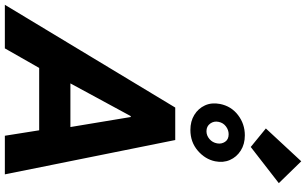

<svg xmlns="http://www.w3.org/2000/svg" viewBox="-310 -1032 1292 811"><g transform="rotate(90 336.5 -626.0)"><path d="M479.5 -783.7Q442.9 -783.7 415.8 -800.3Q388.7 -816.9 375.7 -845.2Q362.8 -873.5 369.6 -908.7Q378.9 -956.1 416.5 -984.9Q454.1 -1013.7 502 -1013.7Q539.6 -1013.7 566.7 -996.3Q593.8 -979 606.2 -950.7Q618.7 -922.4 611.8 -888.2Q603 -845.7 566.7 -814.7Q530.3 -783.7 479.5 -783.7ZM484.9 -851.6Q502.9 -851.6 517.8 -864.3Q532.7 -877 536.1 -896.5Q539.6 -915 529.5 -930.2Q519.5 -945.3 497.6 -945.3Q479.5 -945.3 464.4 -933.8Q449.2 -922.4 445.3 -903.3Q440.9 -883.3 452.4 -867.4Q463.9 -851.6 484.9 -851.6ZM551.3 -1038.6 473.1 -1102.5 611.8 -1252 704.1 -1157.2ZM-49.3 0 384.8 -719.7H522L667 0H503.9L474.6 -184.6L472.2 -246.1L424.8 -531.7H420.9L266.1 -246.1L239.7 -184.1L134.8 0ZM145.5 -145 173.3 -276.9H559.1L532.2 -145Z"/></g></svg>

Font: Reddit Sans ExtraBold
Style: Italic
Weight: 800
Italic angle: -11.25°
Designer: Stephen Hutchings
Version: Version 1.013